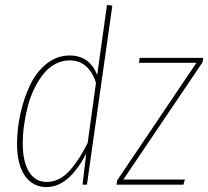

<svg xmlns="http://www.w3.org/2000/svg" viewBox="-20 -756 852 786"><path d="M418 -735.8 439.9 -732.9 335.9 0H317.9L333 -127Q261.2 9.8 170.9 9.8Q113.8 9.8 81.8 -36.6Q49.8 -83 49.8 -167Q49.8 -227.5 63.2 -289.3Q76.7 -351.1 102.1 -405.5Q127.4 -460 169.9 -494.4Q212.4 -528.8 265.1 -528.8Q346.2 -528.8 377.9 -449.2ZM812 -519 809.1 -501 484.9 -21H736.8L731 0H457L460 -18.1L784.2 -499H548.8L551.8 -519ZM265.1 -508.8Q233.9 -508.8 206.1 -493.9Q178.2 -479 157.7 -453.1Q137.2 -427.2 120.6 -393.6Q104 -359.9 94 -321.5Q84 -283.2 78.6 -244.4Q73.2 -205.6 73.2 -168Q73.2 -93.8 98.9 -52.5Q124.5 -11.2 170.9 -11.2Q220.7 -11.2 260.5 -52.7Q300.3 -94.2 338.9 -170.9L373 -417Q342.8 -508.8 265.1 -508.8Z"/></svg>

Font: Fira Sans Compressed Thin
Style: Italic
Weight: 100
Width: 3
Italic angle: -8°
Designer: Carrois Corporate & Edenspiekermann AG
Foundry: Carrois Corporate GbR & Edenspiekermann AG
Version: Version 4.203;PS 004.203;hotconv 1.0.88;makeotf.lib2.5.64775